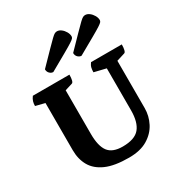

<svg xmlns="http://www.w3.org/2000/svg" viewBox="-212 -1071 1159 1232"><g transform="rotate(-30 368.0 -455.0)"><path d="M386 12Q279 12 216 -16Q153 -44 124.5 -94Q96 -144 96 -211V-560L28 -577Q28 -595 32.5 -610Q37 -625 49 -641H320Q320 -616 316 -600.5Q312 -585 304 -583L249 -566V-243Q249 -153 280 -111.5Q311 -70 386 -70Q476 -70 512 -113.5Q548 -157 548 -245V-556L461 -577Q461 -595 464.5 -610Q468 -625 480 -641H708Q708 -617 704 -601Q700 -585 692 -583L631 -564V-214Q631 -156 604.5 -104.5Q578 -53 524 -20.5Q470 12 386 12ZM239 -707Q225 -707 213 -718.5Q201 -730 201 -749Q261 -811 295.5 -846Q330 -881 347 -897.5Q364 -914 372.5 -918Q381 -922 389 -922Q405 -922 420 -910.5Q435 -899 445 -881.5Q455 -864 455 -847Q455 -840 450 -833.5Q445 -827 425 -814Q405 -801 361 -776Q317 -751 239 -707ZM448 -707Q434 -707 422 -718.5Q410 -730 410 -749Q470 -811 504.5 -846Q539 -881 556 -897.5Q573 -914 581.5 -918Q590 -922 598 -922Q614 -922 629 -910.5Q644 -899 654 -881.5Q664 -864 664 -847Q664 -840 659 -833.5Q654 -827 634 -814Q614 -801 570 -776Q526 -751 448 -707Z"/></g></svg>

Font: Petrona ExtraBold
Style: Regular
Weight: 800
Designer: Ringo R. Seeber
Foundry: Ringo R. Seeber
Version: Version 2.001; ttfautohint (v1.8.3)